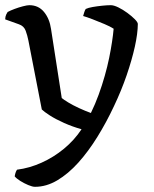

<svg xmlns="http://www.w3.org/2000/svg" viewBox="-25 -520 594 740"><path d="M109.9 200Q99.8 200 83.8 193.2Q67.8 186.5 53.1 177.3Q38.4 168.1 31.6 159.6Q33.6 148.8 35.8 143.3Q38 137.7 40.7 134Q88.8 127.9 135.2 107Q181.6 86.2 221.6 53.2Q261.6 20.2 289.3 -21.9Q254.2 -31.7 222 -46.1Q189.7 -60.5 167 -75.1Q144.4 -89.7 136.1 -98.1L84.5 -363.5Q80.7 -383.2 73.9 -401.6Q67.1 -420 47.6 -426.5L-5 -445.4Q-4.7 -456.5 -1.1 -463.9Q2.6 -471.3 4.4 -473.8Q15.1 -479.6 31.3 -485.6Q47.5 -491.7 63.6 -495.8Q79.7 -500 88 -500Q123.2 -500 144.6 -474Q166 -448 171.7 -408.2L213 -142.2Q219.7 -136.5 237.5 -125.5Q255.4 -114.6 279.2 -103.6Q303 -92.6 325.3 -84.5Q342.1 -118.9 355.3 -155.2Q368.5 -191.5 378.7 -227.5Q388.9 -263.5 395.7 -296.7Q402.5 -330 406.8 -358.9Q411.2 -387.8 413 -409.3Q399.9 -417.9 377.3 -427.4Q354.8 -437 332.2 -445.6Q309.5 -454.3 295.4 -458.3Q297.2 -465.8 300 -473.6Q302.7 -481.5 305.5 -485.5Q315.5 -490.2 332.6 -493.1Q349.7 -496 368.7 -498Q387.6 -500 402 -500Q413.8 -500 431.2 -491.5Q448.7 -482.9 466 -470.2Q483.2 -457.5 494.7 -445.8Q506.2 -434.1 506.2 -427.5Q506 -391.3 494.8 -340.5Q483.5 -289.6 463.3 -230.5Q443.1 -171.4 414.1 -110.5Q385 -48.4 350.3 7.6Q315.6 63.7 276.7 107Q237.7 150.2 195.7 175.1Q153.6 200 109.9 200Z"/></svg>

Font: Texturina Medium
Style: Regular
Weight: 500
Designer: Guillermo Torres Carreño
Foundry: Omnibus-Type
Version: Version 1.003